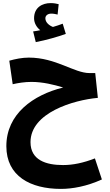

<svg xmlns="http://www.w3.org/2000/svg" viewBox="-20 -949 708 1240"><path d="M405 -730 385 -796C365 -788 345 -782 322 -775C300 -783 273 -803 273 -831C273 -848 288 -861 311 -861C326 -861 339 -858 352 -855L359 -922C345 -926 326 -929 307 -929C253 -929 200 -901 200 -831C200 -799 218 -771 240 -754C228 -751 214 -749 194 -746L211 -677C279 -690 355 -712 405 -730ZM638 210 593 74C518 103 452 117 387 117C277 117 177 85 177 -31C177 -221 455 -303 612 -317L595 -477H559C458 -477 342 -577 166 -577C123 -577 79 -568 40 -557L62 -405C96 -413 140 -420 183 -420C256 -420 329 -402 388 -384C194 -336 21 -213 21 -5C21 189 177 271 373 271C447 271 539 255 638 210Z"/></svg>

Font: Noto Sans Arabic UI SemiCondensed Extra
Style: Regular
Weight: 800
Width: 4
Designer: Nadine Chahine - Monotype Design Team
Foundry: Monotype Imaging Inc.
Version: Version 1.900